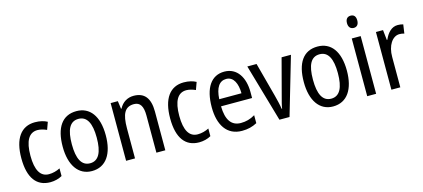

<svg xmlns="http://www.w3.org/2000/svg" viewBox="-58 -1227 3803 1726"><g transform="rotate(-15 1843.0 -364.0)"><path d="M245 10C284 10 325 0 355 -18V-89C323 -73 288 -63 251 -63C172 -63 132 -131 132 -266C132 -403 172 -473 252 -473C279 -473 310 -464 337 -452L362 -521C333 -537 294 -547 248 -547C119 -547 47 -448 47 -265C47 -80 119 10 245 10Z M834 -269C834 -450 758 -547 634 -547C501 -547 433 -446 433 -269C433 -98 506 10 632 10C765 10 834 -99 834 -269ZM518 -269C518 -404 553 -475 634 -475C713 -475 750 -404 750 -269C750 -134 713 -62 634 -62C554 -62 518 -135 518 -269Z M1166 -547C1110 -547 1060 -518 1033 -464H1028L1018 -537H951V0H1034V-279C1034 -413 1065 -474 1150 -474C1208 -474 1233 -431 1233 -347V0H1316V-360C1316 -488 1265 -547 1166 -547Z M1630 10C1669 10 1710 0 1740 -18V-89C1708 -73 1673 -63 1636 -63C1557 -63 1517 -131 1517 -266C1517 -403 1557 -473 1637 -473C1664 -473 1695 -464 1722 -452L1747 -521C1718 -537 1679 -547 1633 -547C1504 -547 1432 -448 1432 -265C1432 -80 1504 10 1630 10Z M2010 -546C1888 -546 1819 -445 1819 -265C1819 -102 1887 10 2029 10C2083 10 2126 -1 2169 -24V-98C2125 -72 2084 -61 2037 -61C1949 -61 1904 -125 1902 -252H2191V-308C2191 -444 2128 -546 2010 -546ZM2010 -478C2079 -478 2109 -407 2110 -318H1903C1909 -425 1946 -478 2010 -478Z M2378 0H2472L2629 -537H2542L2454 -204C2442 -160 2430 -115 2427 -89H2423C2417 -129 2405 -177 2394 -219L2309 -537H2223Z M3078 -269C3078 -450 3002 -547 2878 -547C2745 -547 2677 -446 2677 -269C2677 -98 2750 10 2876 10C3009 10 3078 -99 3078 -269ZM2762 -269C2762 -404 2797 -475 2878 -475C2957 -475 2994 -404 2994 -269C2994 -134 2957 -62 2878 -62C2798 -62 2762 -135 2762 -269Z M3238 -738C3208 -738 3189 -719 3189 -681C3189 -644 3208 -624 3238 -624C3267 -624 3285 -644 3285 -681C3285 -719 3268 -738 3238 -738ZM3278 -537H3195V0H3278Z M3624 -547C3568 -547 3527 -504 3501 -443H3496L3486 -537H3420V0H3503V-282C3502 -388 3553 -464 3618 -464C3634 -464 3650 -462 3663 -457L3675 -540C3658 -545 3640 -547 3624 -547Z"/></g></svg>

Font: Noto Sans Sinhala Condensed
Style: Regular
Weight: 400
Width: 3
Designer: Jelle Bosma - Monotype Design Team
Foundry: Monotype Imaging Inc.
Version: Version 2.006